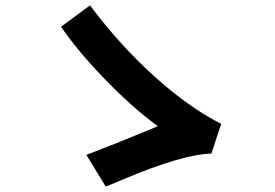

<svg xmlns="http://www.w3.org/2000/svg" viewBox="-20 -735 1040 726"><path d="M210.9 -633.8 320.3 -714.8Q432.6 -564.5 563 -446.8Q693.4 -329.1 816.4 -266.6L779.3 -154.3Q669.9 -151.4 445.3 -56.6Q393.6 -35.2 379.9 -29.3L306.6 -149.4Q439.5 -200.2 577.1 -257.8Q487.3 -322.3 381.8 -430.2Q276.4 -538.1 210.9 -633.8Z"/></svg>

Font: GenEi M Gothic v2 Bold
Style: Regular
Weight: 700
Version: Version 2.0